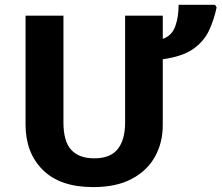

<svg xmlns="http://www.w3.org/2000/svg" viewBox="-20 -762 914 792"><path d="M651.4 -697.3V-601.6Q688.5 -614.3 702.6 -652.6Q716.8 -690.9 716.8 -742.2H867.2L873.5 -731.4Q862.8 -679.7 841.8 -635.3Q820.8 -590.8 776.6 -559.8Q732.4 -528.8 651.4 -517.6V-246.1Q651.4 -173.8 619.4 -116Q587.4 -58.1 523.7 -24.2Q460 9.8 364.3 9.8Q228 9.8 156.7 -61Q85.4 -131.8 85.4 -248V-697.3H241.7V-257.3Q241.7 -179.2 273.7 -144Q305.7 -108.9 369.1 -108.9Q435.1 -108.9 465.6 -147Q496.1 -185.1 496.1 -258.3V-697.3Z"/></svg>

Font: Lunasima
Style: Bold
Weight: 700
Designer: The DocRepair Project, Monotype Design Team
Foundry: Google
Version: Version 2.009